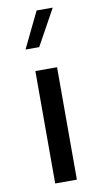

<svg xmlns="http://www.w3.org/2000/svg" viewBox="-89 -823 458 864"><g transform="rotate(-10 140.0 -390.5)"><path d="M143.6 -781.2H217.3L126.5 -616.7H64ZM90.8 -513.7H189.9V0H90.8Z"/></g></svg>

Font: Estedad-FD Medium
Style: Regular
Weight: 500
Designer: Amin Abedi
Version: Version 7.3